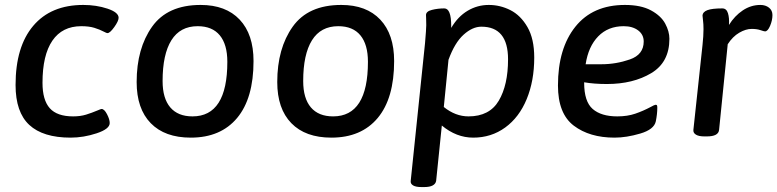

<svg xmlns="http://www.w3.org/2000/svg" viewBox="-20 -550 3146 777"><path d="M43 -206Q43 -361 114.5 -445.5Q186 -530 317 -530Q370 -530 415 -515Q460 -500 460 -478Q460 -465 442.5 -440.5Q425 -416 415 -416Q411 -416 402 -421Q383 -431 361.5 -437.5Q340 -444 309 -444Q232 -444 192 -385.5Q152 -327 152 -215Q152 -145 181.5 -112Q211 -79 276 -79Q305 -79 328 -86Q351 -93 377 -104Q382 -106 385.5 -107.5Q389 -109 391 -109Q402 -109 413 -88Q424 -67 424 -52Q424 -28 371 -10.5Q318 7 266 7Q154 7 98.5 -44.5Q43 -96 43 -206Z M533 -218Q533 -354 595.5 -442Q658 -530 792 -530Q894 -530 950 -470.5Q1006 -411 1006 -303Q1006 -152 939.5 -72.5Q873 7 752 7Q647 7 590 -51.5Q533 -110 533 -218ZM900 -300Q900 -370 869.5 -407Q839 -444 780 -444Q709 -444 673.5 -387Q638 -330 638 -222Q638 -152 669 -115.5Q700 -79 759 -79Q900 -79 900 -300Z M1102 -218Q1102 -354 1164.5 -442Q1227 -530 1361 -530Q1463 -530 1519 -470.5Q1575 -411 1575 -303Q1575 -152 1508.5 -72.5Q1442 7 1321 7Q1216 7 1159 -51.5Q1102 -110 1102 -218ZM1469 -300Q1469 -370 1438.5 -407Q1408 -444 1349 -444Q1278 -444 1242.5 -387Q1207 -330 1207 -222Q1207 -152 1238 -115.5Q1269 -79 1328 -79Q1469 -79 1469 -300Z M2142 -317Q2142 -223 2111.5 -149Q2081 -75 2024.5 -34Q1968 7 1895 7Q1827 7 1768 -42L1745 182Q1743 194 1731 200.5Q1719 207 1697 207H1685Q1663 207 1652 200.5Q1641 194 1642 183L1700 -375Q1705 -433 1705 -448Q1705 -466 1704.5 -475Q1704 -484 1704 -489Q1704 -504 1728 -510Q1752 -516 1778 -516Q1806 -516 1806 -445V-437Q1833 -483 1872.5 -506.5Q1912 -530 1958 -530Q2004 -530 2045.5 -509Q2087 -488 2114.5 -440.5Q2142 -393 2142 -317ZM2036 -310Q2036 -442 1928 -442Q1892 -442 1856 -409.5Q1820 -377 1795 -308L1776 -117Q1823 -79 1876 -79Q1961 -79 1998.5 -142.5Q2036 -206 2036 -310Z M2344 -217V-215Q2344 -139 2378.5 -109Q2413 -79 2478 -79Q2519 -79 2551 -90Q2583 -101 2613 -117Q2629 -126 2633 -126Q2637 -126 2638.5 -124Q2640 -122 2640 -114Q2640 -89 2634 -59Q2627 -26 2571 -9.5Q2515 7 2467 7Q2366 7 2302 -41.5Q2238 -90 2238 -204Q2238 -354 2308.5 -442Q2379 -530 2509 -530Q2574 -530 2614.5 -508Q2655 -486 2672 -454.5Q2689 -423 2689 -393Q2689 -298 2615.5 -254Q2542 -210 2436 -210Q2384 -210 2344 -217ZM2350 -290H2414Q2473 -290 2529 -309.5Q2585 -329 2585 -382Q2585 -410 2562.5 -427Q2540 -444 2504 -444Q2441 -444 2401 -403Q2361 -362 2350 -290Z M2786 -24 2823 -368Q2827 -405 2827 -432Q2827 -453 2825 -467.5Q2823 -482 2823 -487Q2824 -502 2843 -509Q2862 -516 2903 -516Q2920 -516 2926 -496.5Q2932 -477 2930 -449Q2953 -486 2986 -508Q3019 -530 3057 -530Q3078 -530 3092 -519Q3106 -508 3106 -489Q3106 -468 3096.5 -445.5Q3087 -423 3076 -423Q3072 -423 3057.5 -428Q3043 -433 3022 -433Q2998 -433 2971.5 -417.5Q2945 -402 2925 -371L2890 -24Q2887 2 2841 2H2830Q2808 2 2796.5 -5Q2785 -12 2786 -24Z"/></svg>

Font: Asap-MediumItalic
Style: Italic
Weight: 500
Italic angle: -6°
Designer: Pablo Cosgaya
Foundry: Omnibus-Type
Version: Version 2.000; ttfautohint (v1.8)